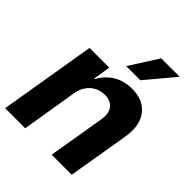

<svg xmlns="http://www.w3.org/2000/svg" viewBox="-217 -901 1025 1025"><g transform="rotate(45 295.0 -388.5)"><path d="M201.7 -315.4 149.9 0H-1.5L89.4 -545.9H238.3L222.7 -448.7H227.5Q252.9 -497.1 298.6 -524.9Q344.2 -552.7 405.3 -552.7Q461.9 -552.7 500 -527.8Q538.1 -502.9 554 -457Q569.8 -411.1 559.1 -347.2L501 0H349.6L403.3 -320.3Q411.6 -370.1 390.9 -398.4Q370.1 -426.8 324.2 -427.2Q293.5 -427.2 267.8 -413.8Q242.2 -400.4 224.9 -375.5Q207.5 -350.6 201.7 -315.4ZM296.4 -615.7 399.4 -777.3H538.6L403.3 -615.7Z"/></g></svg>

Font: Inter Tight
Style: Bold Italic
Weight: 700
Italic angle: -9.39999°
Designer: Rasmus Andersson
Foundry: rsms
Version: Version 3.004